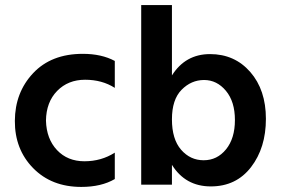

<svg xmlns="http://www.w3.org/2000/svg" viewBox="-20 -727 1105 756"><path d="M300 9Q183 9 110.5 -65Q38 -139 38.5 -251Q39 -363 110.5 -439Q182 -515 306 -515Q380 -515 432 -487V-381Q382 -413 315 -413Q248 -413 205 -369Q162 -325 161 -252Q163 -180 204.5 -136Q246 -92 312.5 -92Q379 -92 432 -126V-22Q379 9 300 9Z M783.5 -412Q733 -412 695 -373.5Q657 -335 657 -257Q657 -179 693 -137.5Q729 -96 782 -96Q835 -96 870 -139Q905 -182 905 -254.5Q905 -327 869.5 -369.5Q834 -412 783.5 -412ZM657 0H536V-707H657V-430Q710 -514 807 -514Q904 -514 965.5 -443.5Q1027 -373 1027 -259Q1027 -145 968.5 -69Q910 7 810 7Q710 7 657 -78Z"/></svg>

Font: Hind Guntur SemiBold
Style: Regular
Weight: 600
Designer: Manushi Parikh, Hitesh Malaviya
Foundry: Indian Type Foundry
Version: Version 1.000;PS 1.0;hotconv 1.0.86;makeotf.lib2.5.63406; tt